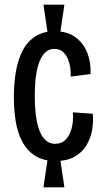

<svg xmlns="http://www.w3.org/2000/svg" viewBox="-20 -730 435 817"><path d="M184 -581 165 -710H254L235 -581ZM165 67 184 -62H235L254 67ZM217 -45Q165 -45 130.5 -66.5Q96 -88 75.5 -126Q55 -164 47 -213Q39 -262 39 -317Q39 -374 47.5 -424.5Q56 -475 76 -514Q96 -553 130 -575Q164 -597 213 -597Q268 -597 302.5 -570.5Q337 -544 352.5 -502.5Q368 -461 365 -415L281 -404Q282 -436 274.5 -463Q267 -490 251.5 -506Q236 -522 211 -522Q190 -522 174.5 -508.5Q159 -495 148.5 -469.5Q138 -444 133 -406.5Q128 -369 128 -322Q128 -258 137 -212.5Q146 -167 165.5 -142.5Q185 -118 215 -118Q242 -118 259.5 -136Q277 -154 285 -184.5Q293 -215 290 -252L375 -246Q378 -212 372 -177Q366 -142 348 -112Q330 -82 298 -63.5Q266 -45 217 -45Z"/></svg>

Font: Bricolage Grotesque 24pt Condensed
Style: Regular
Weight: 400
Width: 3
Designer: Mathieu Triay
Foundry: Atelier Triay
Version: Version 1.001;gftools[0.9.33.dev8+g029e19f]